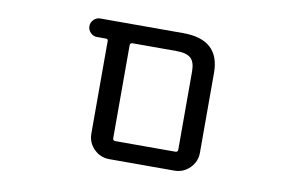

<svg xmlns="http://www.w3.org/2000/svg" viewBox="-61 -653 1122 738"><g transform="rotate(10 500.0 -284.0)"><path d="M403.3 -20.5Q368.2 -20.5 343.3 -45.4Q318.4 -70.3 318.4 -105.5V-466.8Q318.4 -474.6 310.5 -474.6H275.4Q260.7 -474.6 250 -485.4Q239.3 -496.1 239.3 -510.7Q239.3 -525.4 250 -536.1Q260.7 -546.9 275.4 -546.9H599.6Q742.2 -546.9 742.2 -417V-105.5Q742.2 -70.3 717.3 -45.4Q692.4 -20.5 657.2 -20.5ZM658.2 -407.2Q658.2 -444.3 641.6 -459.5Q625 -474.6 585 -474.6H414.1Q404.3 -474.6 404.3 -464.8V-102.5Q404.3 -92.8 414.1 -92.8H648.4Q658.2 -92.8 658.2 -102.5Z"/></g></svg>

Font: Rounded-X Mgen+ 2m regular
Style: Regular
Weight: 400
Designer: [Source Han Sans]
Ryoko NISHIZUKA  (kana & ideographs); Paul D. Hunt (Latin, Greek & Cyrillic); Wenlong ZHANG  (bopomofo
Version: Version 1.059.20150602